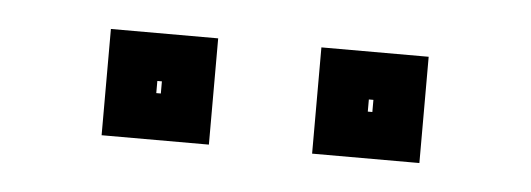

<svg xmlns="http://www.w3.org/2000/svg" viewBox="-25 -713 523 189"><g transform="rotate(5 236.0 -618.5)"><path d="M287 -566V-671H393V-566ZM79 -566V-671H185V-566ZM129 -612H133.5V-624H129ZM338 -612H342.5V-624H338Z"/></g></svg>

Font: Tourney Expanded ExtraBold
Style: Regular
Weight: 800
Width: 7
Designer: Tyler Finck
Foundry: Etcetera Type Co
Version: Version 1.010; ttfautohint (v1.8.3)